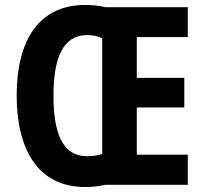

<svg xmlns="http://www.w3.org/2000/svg" viewBox="-20 -743 820 772"><path d="M322 -723C135 -723 47 -579 47 -359C47 -140 134 9 323 9C352 9 382 5 403 0H735V-121H530V-311H721V-430H530V-594H735V-714H403C381 -720 351 -723 322 -723ZM329 -602C354 -602 376 -597 391 -589V-124C376 -118 354 -115 329 -115C234 -115 195 -203 195 -358C195 -512 234 -601 329 -602Z"/></svg>

Font: Noto Sans Hebrew Condensed
Style: Bold
Weight: 700
Width: 3
Designer: Monotype Design Team
Foundry: Monotype Imaging Inc.
Version: Version 2.004